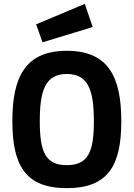

<svg xmlns="http://www.w3.org/2000/svg" viewBox="-20 -965 692 994"><path d="M200 -746 460 -825 419 -945 167 -839ZM326 9C540 9 608 -108 608 -338C608 -568 540 -702 326 -702C112 -702 44 -568 44 -338C44 -108 112 9 326 9ZM326 -110C214 -110 186 -181 186 -338C186 -495 214 -582 326 -582C438 -582 466 -495 466 -338C466 -181 438 -110 326 -110Z"/></svg>

Font: RazerF5
Style: Bold
Weight: 700
Foundry: Razer Inc.
Version: Version 2